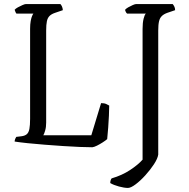

<svg xmlns="http://www.w3.org/2000/svg" viewBox="-20 -724 929 944"><path d="M434 0Q410 0 372 -1.5Q334 -3 289.5 -6Q245 -9 200 -12.5Q155 -16 116.5 -20Q78 -24 52 -28Q52 -35 55 -41.5Q58 -48 60 -51L85 -54Q102 -56 111.5 -64Q121 -72 124.5 -90Q128 -108 128 -140V-582Q128 -605 131 -621Q134 -637 138 -646Q142 -655 144 -657H61Q58 -660 55.5 -666.5Q53 -673 52 -676Q57 -682 68 -688Q79 -694 90.5 -699Q102 -704 107 -704H277Q281 -700 284.5 -692.5Q288 -685 289 -674L251 -661Q233 -655 223.5 -645.5Q214 -636 210.5 -619.5Q207 -603 207 -574V-121Q207 -99 202 -82Q197 -65 193 -59H429L477 -217Q493 -217 502.5 -212.5Q512 -208 517 -205Q517 -183 515.5 -154.5Q514 -126 512 -97Q510 -68 507 -40Q499 -33 485 -24Q471 -15 457 -8Q443 -1 434 0ZM609 200Q591 200 565 193Q539 186 522 176Q522 169 524 162.5Q526 156 529 153Q580 138 619.5 112Q659 86 681 61V-582Q681 -612 686 -632Q691 -652 697 -657H605Q601 -660 598 -666.5Q595 -673 595 -676Q600 -682 610.5 -688Q621 -694 632.5 -699Q644 -704 649 -704H829Q832 -701 836.5 -693Q841 -685 841 -674L803 -661Q786 -655 776 -645.5Q766 -636 762 -619.5Q758 -603 758 -574V36Q755 56 737 83.5Q719 111 694.5 138Q670 165 646.5 182.5Q623 200 609 200Z"/></svg>

Font: Texturina Medium 12pt ExtraLight
Style: Regular
Weight: 250
Version: Version 1.002